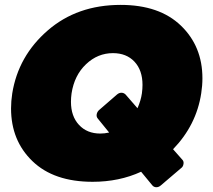

<svg xmlns="http://www.w3.org/2000/svg" viewBox="-20 -737 882 796"><path d="M25.8 -287.5Q25.8 -317.5 30.8 -350Q55.8 -505 177.9 -610.8Q300 -716.7 480 -716.7Q640.8 -716.7 730 -630.8Q819.2 -545 819.2 -412.5Q819.2 -381.7 814.2 -350Q794.2 -218.3 697.5 -118.3L735.8 -75Q742.5 -68.3 740.8 -57.5Q739.2 -45.8 730.8 -40L646.7 31.7Q638.3 39.2 628.3 39.2Q618.3 39.2 611.7 31.7L565 -25Q474.2 16.7 364.2 16.7Q203.3 16.7 114.6 -68.8Q25.8 -154.2 25.8 -287.5ZM274.2 -315Q274.2 -255 307.5 -219.2Q340.8 -183.3 395.8 -183.3Q413.3 -183.3 432.5 -187.5L385.8 -245Q379.2 -252.5 380.8 -262.5Q382.5 -273.3 390.8 -280.8L465.8 -345.8Q474.2 -352.5 483.3 -352.5Q493.3 -352.5 500.8 -345L550 -288.3Q564.2 -320.8 568.3 -350Q570.8 -368.3 570.8 -385Q570.8 -445.8 537.5 -481.3Q504.2 -516.7 448.3 -516.7Q385 -516.7 336.7 -470.8Q288.3 -425 276.7 -350Q274.2 -331.7 274.2 -315Z"/></svg>

Font: BoonTook Mon
Style: Italic
Weight: 400
Italic angle: -9°
Designer: Sungsit Sawaiwan
Foundry: FontUni
Version: Version 3.0